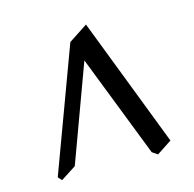

<svg xmlns="http://www.w3.org/2000/svg" viewBox="-78 -837 648 640"><g transform="rotate(-15 246.0 -517.0)"><path d="M391.6 -276.4 373 -289.1 235.4 -642.6 113.3 -310.5 60.5 -276.4 48.8 -289.1 206.1 -713.9 271.5 -756.8 443.4 -310.5Z"/></g></svg>

Font: Almanac
Style: Regular
Weight: 400
Designer: Eden's Almanac
Version: Version 3.501;March 28, 2021;FontCreator 13.0.0.2683 64-bit